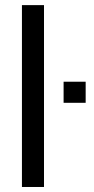

<svg xmlns="http://www.w3.org/2000/svg" viewBox="-20 -745 374 765"><path d="M155.3 -724.6V0H67.4V-724.6ZM321.3 -419.4V-335.4H233.4V-419.4Z"/></svg>

Font: Arimo Nerd Font
Style: Regular
Weight: 400
Designer: Steve Matteson
Foundry: Monotype Imaging Inc.
Version: Version 1.33;Nerd Fonts 3.2.1